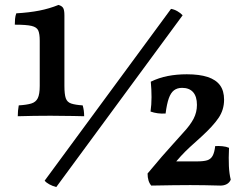

<svg xmlns="http://www.w3.org/2000/svg" viewBox="-20 -750 985 778"><path d="M217 -730Q231 -726 236 -717.5Q241 -709 241 -688V-402Q241 -368 246.5 -352Q252 -336 268.5 -330.5Q285 -325 315 -323Q318 -313 319.5 -302Q321 -291 321 -279Q300 -280 277 -280Q254 -280 230.5 -280.5Q207 -281 185 -281Q154 -281 117.5 -280.5Q81 -280 52 -279Q52 -290 53 -301.5Q54 -313 56 -323Q88 -325 106.5 -330.5Q125 -336 133 -352Q141 -368 141 -402V-585Q141 -613 135 -626.5Q129 -640 108 -645Q87 -650 40 -650Q40 -662 41 -673.5Q42 -685 46 -696Q98 -699 139 -707Q180 -715 217 -730ZM208 8Q193 4 180 -3Q167 -10 161 -18L673 -714Q686 -712 699 -704.5Q712 -697 720 -688ZM593 2Q578 -15 578 -47Q612 -88 635.5 -115Q659 -142 679.5 -164.5Q700 -187 723 -213Q751 -243 764.5 -269Q778 -295 778 -325Q778 -359 762.5 -376.5Q747 -394 718 -394Q698 -394 685 -384Q672 -374 664 -351.5Q656 -329 651 -290Q634 -289 619 -291Q604 -293 590 -298Q594 -326 594 -356.5Q594 -387 591 -419Q624 -435 660 -442Q696 -449 737 -449Q788 -449 821.5 -438Q855 -427 871.5 -404.5Q888 -382 888 -346Q888 -305 865.5 -272Q843 -239 797 -197Q769 -172 749.5 -154Q730 -136 713 -117.5Q696 -99 674 -73L675 -96H777Q805 -96 819.5 -100.5Q834 -105 841.5 -118.5Q849 -132 852 -158Q865 -159 881 -157.5Q897 -156 908 -151Q906 -108 907.5 -77Q909 -46 915 -22Q910 -10 899 -4Q888 2 873 2Q868 2 851.5 1.5Q835 1 809 0.5Q783 0 751 0Q717 0 682.5 0.5Q648 1 593 2Z"/></svg>

Font: Vollkorn Medium
Style: Regular
Weight: 500
Designer: Friedrich Althausen
Foundry: Friedrich Althausen
Version: Version 5.000